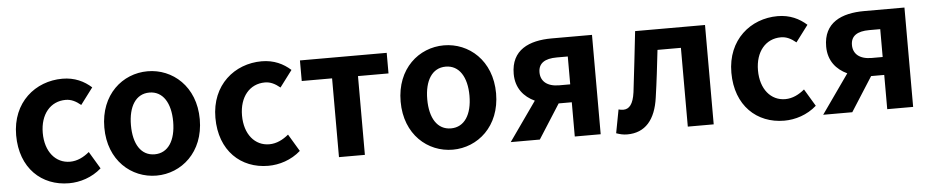

<svg xmlns="http://www.w3.org/2000/svg" viewBox="-37 -819 5229 1078"><g transform="rotate(-5 2577.0 -280.0)"><path d="M317 14C379 14 447 -7 500 -54L442 -151C411 -125 374 -106 333 -106C252 -106 194 -174 194 -280C194 -385 252 -454 338 -454C369 -454 395 -441 423 -418L493 -511C452 -548 399 -574 330 -574C178 -574 44 -466 44 -280C44 -94 163 14 317 14Z M810 14C950 14 1079 -94 1079 -280C1079 -466 950 -574 810 -574C669 -574 541 -466 541 -280C541 -94 669 14 810 14ZM810 -106C733 -106 691 -174 691 -280C691 -385 733 -454 810 -454C886 -454 929 -385 929 -280C929 -174 886 -106 810 -106Z M1440 14C1502 14 1570 -7 1623 -54L1565 -151C1534 -125 1497 -106 1456 -106C1375 -106 1317 -174 1317 -280C1317 -385 1375 -454 1461 -454C1492 -454 1518 -441 1546 -418L1616 -511C1575 -548 1522 -574 1453 -574C1301 -574 1167 -466 1167 -280C1167 -94 1286 14 1440 14Z M1839 0H1985V-444H2157V-560H1668V-444H1839Z M2480 14C2620 14 2749 -94 2749 -280C2749 -466 2620 -574 2480 -574C2339 -574 2211 -466 2211 -280C2211 -94 2339 14 2480 14ZM2480 -106C2403 -106 2361 -174 2361 -280C2361 -385 2403 -454 2480 -454C2556 -454 2599 -385 2599 -280C2599 -174 2556 -106 2480 -106Z M3106 -294C3038 -294 3002 -326 3002 -376C3002 -427 3038 -451 3106 -451H3168V-294ZM2807 0H2971L3094 -193H3168V0H3314V-560H3087C2959 -560 2857 -515 2857 -380C2857 -299 2902 -248 2962 -220Z M3463 14C3564 14 3623 -54 3640 -179C3653 -267 3663 -356 3673 -444H3805V0H3951V-560H3557C3544 -446 3532 -332 3518 -219C3509 -152 3486 -126 3453 -126C3442 -126 3434 -128 3426 -130L3401 2C3421 9 3439 14 3463 14Z M4348 14C4410 14 4478 -7 4531 -54L4473 -151C4442 -125 4405 -106 4364 -106C4283 -106 4225 -174 4225 -280C4225 -385 4283 -454 4369 -454C4400 -454 4426 -441 4454 -418L4524 -511C4483 -548 4430 -574 4361 -574C4209 -574 4075 -466 4075 -280C4075 -94 4194 14 4348 14Z M4867 -294C4799 -294 4763 -326 4763 -376C4763 -427 4799 -451 4867 -451H4929V-294ZM4568 0H4732L4855 -193H4929V0H5075V-560H4848C4720 -560 4618 -515 4618 -380C4618 -299 4663 -248 4723 -220Z"/></g></svg>

Font: Noto Sans TC
Style: Bold
Weight: 700
Designer: Ryoko NISHIZUKA 西塚涼子 (kana, bopomofo & ideographs); Paul D. Hunt (Latin, Greek & Cyrillic); Sandoll Communications 산돌커뮤니
Foundry: Adobe
Version: Version 2.004;hotconv 1.0.118;makeotfexe 2.5.65603